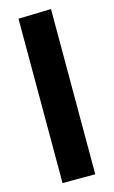

<svg xmlns="http://www.w3.org/2000/svg" viewBox="-117 -798 502 844"><g transform="rotate(-15 133.5 -376.0)"><path d="M58 -748 207 -752V0H58Z"/></g></svg>

Font: Murecho Thin SemiBold
Style: Regular
Weight: 600
Version: Version 1.010